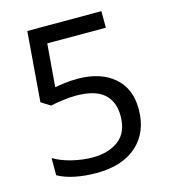

<svg xmlns="http://www.w3.org/2000/svg" viewBox="-108 -800 789 896"><g transform="rotate(-15 286.0 -352.0)"><path d="M275 -438Q385 -438 450 -383Q515 -328 515 -228Q515 -117 444.5 -53.5Q374 10 248 10Q193 10 144.5 0Q96 -10 63 -29V-112Q99 -90 150.5 -77.5Q202 -65 249 -65Q328 -65 376.5 -102.5Q425 -140 425 -219Q425 -289 382 -326.5Q339 -364 246 -364Q218 -364 182 -359Q146 -354 124 -349L80 -377L107 -714H465V-634H182L165 -427Q182 -430 211 -434Q240 -438 275 -438Z"/></g></svg>

Font: Noto Sans Wancho
Style: Regular
Weight: 400
Designer: Monotype Design Team
Foundry: Monotype Imaging Inc.
Version: Version 2.001; ttfautohint (v1.8.4.7-5d5b)